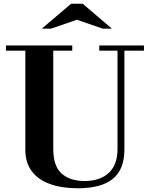

<svg xmlns="http://www.w3.org/2000/svg" viewBox="-20 -998 802 1031"><path d="M398 13Q313 13 249.5 -9.5Q186 -32 151 -78Q116 -124 116 -194V-726H12V-754H368V-726H266V-199Q266 -106 311 -66Q356 -26 434 -26Q516 -26 563.5 -69Q611 -112 611 -199V-726H513V-754H753V-726H648V-195Q648 -88 585.5 -37.5Q523 13 398 13ZM204 -844 362 -978H424L581 -844H532L393 -892L254 -844Z"/></svg>

Font: Libre Bodoni SemiBold
Style: Regular
Weight: 600
Designer: Pablo Impallari, Rodrigo Fuenzalida
Foundry: Impallari Type
Version: Version 2.005;gftools[0.9.23]